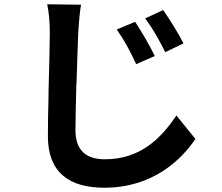

<svg xmlns="http://www.w3.org/2000/svg" viewBox="-20 -808 1040 898"><path d="M894 -158 805 -268C732 -159 635 -63 470 -63C392 -63 333 -97 333 -198C333 -255 335 -333 337 -410L338 -421C340 -510 344 -598 346 -654C347 -675 349 -698 351 -722L352 -732C354 -751 356 -769 359 -786L201 -788C209 -749 213 -702 213 -654C213 -603 210 -492 207 -381V-370V-358C205 -288 204 -221 204 -171C204 -1 304 70 468 70C696 70 829 -62 894 -158ZM838 -605C816 -650 772 -720 743 -761L659 -722C696 -672 721 -627 753 -564L838 -605ZM704 -546C682 -592 640 -664 612 -706L526 -670C562 -619 587 -572 617 -508L704 -546Z"/></svg>

Font: Glow Sans TC Normal
Style: Bold
Weight: 700
Designer: Ryoko NISHIZUKA (kana, bopomofo & ideographs); Paul D. Hunt (Latin, Greek & Cyrillic); Sandoll Communications, Soo-young
Version: Version 0.93